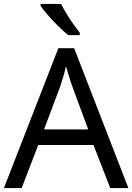

<svg xmlns="http://www.w3.org/2000/svg" viewBox="-20 -964 679 984"><path d="M545 0 459 -221H176L91 0H0L279 -717H360L638 0ZM352 -517Q349 -525 342 -546Q335 -567 328.5 -589.5Q322 -612 318 -624Q311 -593 302 -563.5Q293 -534 287 -517L206 -301H432ZM293 -944Q304 -922 320.5 -894.5Q337 -867 355.5 -841Q374 -815 389 -796V-784H330Q307 -802 278 -830.5Q249 -859 224.5 -887.5Q200 -916 188 -934V-944Z"/></svg>

Font: Noto Sans Khojki
Style: Regular
Weight: 400
Designer: Monotype Design Team
Foundry: Monotype Imaging Inc.
Version: Version 2.003; ttfautohint (v1.8.4.7-5d5b)